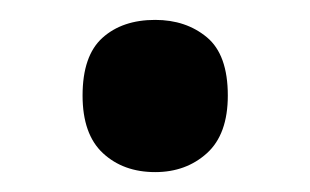

<svg xmlns="http://www.w3.org/2000/svg" viewBox="-20 -253 312 193"><path d="M63 -157Q63 -197 83 -215Q103 -233 136 -233Q167 -233 188 -215.5Q209 -198 209 -157Q209 -118 188 -99Q167 -80 136 -80Q104 -80 83.5 -99Q63 -118 63 -157Z"/></svg>

Font: Noto Sans Telugu UI SemiCondensed SemiBold
Style: Regular
Weight: 600
Width: 4
Designer: Jelle Bosma - Monotype Design Team
Foundry: Monotype Imaging Inc.
Version: Version 2.005; ttfautohint (v1.8.4.7-5d5b)